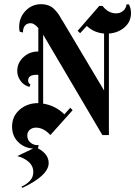

<svg xmlns="http://www.w3.org/2000/svg" viewBox="-20 -652 652 927"><path d="M115.8 -263.3Q115.8 -250.8 126.7 -244.2L122.5 -232.5Q105.8 -236.7 92.9 -247.1Q80 -257.5 71.7 -274.2Q63.3 -290.8 63.3 -309.2Q63.3 -348.3 92.9 -375.8Q122.5 -403.3 164.2 -403.3Q164.2 -403.3 165 -403.3V-516.7Q145 -540 128.3 -540Q110 -540 100.4 -528.3Q90.8 -516.7 90.8 -495L75 -499.2Q72.5 -510 72.5 -521.7Q72.5 -567.5 103.3 -599.6Q134.2 -631.7 177.5 -631.7Q197.5 -631.7 213.8 -625.8Q230 -620 242.5 -607.1Q255 -594.2 261.7 -584.6Q268.3 -575 278.3 -556.7Q280.8 -552.5 282.5 -550.8L482.5 -215Q482.5 -260.8 482.5 -352.5Q482.5 -444.2 482.5 -490Q433.3 -494.2 399.2 -526.7L366.7 -491.7L355 -503.3L459.2 -623.3H475Q503.3 -587.5 540 -587.5Q560.8 -587.5 575 -600Q589.2 -612.5 590.8 -630.8H602.5Q612.5 -611.7 612.5 -589.2Q612.5 -547.5 581.7 -520.4Q550.8 -493.3 505.8 -490V0H474.2L195 -473.3Q191.7 -479.2 188.3 -484.2V-151.7Q247.5 -142.5 290.8 -100L319.2 -131.7L330.8 -120L223.3 0Q190 -35.8 154.2 -35.8Q135.8 -35.8 123.8 -25.4Q111.7 -15 111.7 2.5Q111.7 24.2 128.3 37.5Q145 50.8 166.7 48.3L163.3 64.2Q215 91.7 215 135Q215 195 88.3 255L83.3 249.2Q104.2 240.8 122.5 222.9Q140.8 205 140.8 178.3Q140.8 149.2 117.9 129.2Q95 109.2 63.3 101.7L140 65Q98.3 63.3 68.3 34.2Q38.3 5 38.3 -40.8Q38.3 -90.8 75 -122.5Q111.7 -154.2 164.2 -154.2Q164.2 -154.2 165 -154.2V-290.8Q163.3 -290.8 160.4 -290.8Q157.5 -290.8 155.8 -290.8Q115.8 -290.8 115.8 -263.3Z"/></svg>

Font: Chomsky
Style: Regular
Weight: 400
Version: Version 2.3